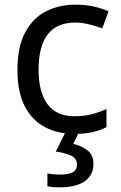

<svg xmlns="http://www.w3.org/2000/svg" viewBox="-20 -566 520 826"><path d="M300 10Q229 10 173.5 -19Q118 -48 86.5 -109Q55 -170 55 -265Q55 -364 88 -426Q121 -488 177.5 -517Q234 -546 306 -546Q347 -546 385 -537.5Q423 -529 447 -517L420 -444Q396 -453 364 -461Q332 -469 304 -469Q146 -469 146 -266Q146 -169 184.5 -117.5Q223 -66 299 -66Q343 -66 376.5 -75Q410 -84 438 -97V-19Q411 -5 378.5 2.5Q346 10 300 10ZM382 139Q382 187 345 213.5Q308 240 234 240Q202 240 184 235V180Q193 182 208 183.5Q223 185 237 185Q273 185 292 175.5Q311 166 311 141Q311 115 284.5 103Q258 91 220 86L263 0H321L295 53Q331 61 356.5 81Q382 101 382 139Z"/></svg>

Font: Noto Sans Deseret
Style: Regular
Weight: 400
Designer: Monotype Design Team
Foundry: Monotype Imaging Inc.
Version: Version 2.001; ttfautohint (v1.8.4.7-5d5b)